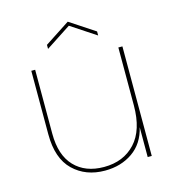

<svg xmlns="http://www.w3.org/2000/svg" viewBox="-109 -812 831 914"><g transform="rotate(-15 307.0 -355.5)"><path d="M529 -540V0H509V-147Q491 -70 433.5 -30Q376 10 297 10Q202 10 141 -49Q80 -108 80 -227V-540H99V-225Q99 -119 152 -63.5Q205 -8 297 -8Q393 -8 451 -70.5Q509 -133 509 -255V-540ZM431 -640V-620L308 -701L184 -620V-640L308 -721Z"/></g></svg>

Font: SVN-Poppins Thin
Style: Regular
Weight: 100
Designer: Ninad Kale (Devanagari), Jonny Pinhorn (Latin)
Foundry: Indian Type Foundry
Version: Version 3.002 2017